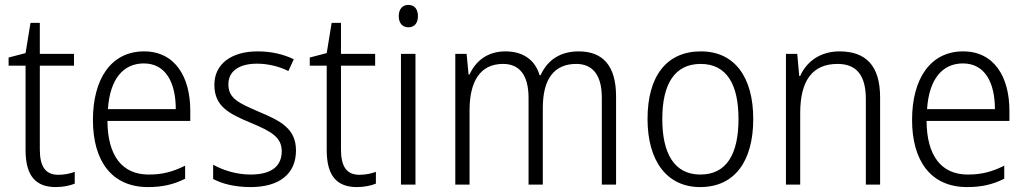

<svg xmlns="http://www.w3.org/2000/svg" viewBox="-20 -751 4177 781"><path d="M217 -40C164 -40 142 -75 142 -143V-484H281V-532H142V-658H104L84 -535L15 -517V-484H84V-140C84 -35 126 10 207 10C237 10 264 4 284 -4V-52C266 -45 242 -40 217 -40Z M566 -542C432 -542 358 -430 358 -263C358 -97 434 10 582 10C642 10 687 -1 733 -24V-77C682 -52 641 -41 585 -41C477 -41 418 -117 417 -259H754V-301C754 -438 692 -542 566 -542ZM565 -493C655 -493 695 -414 695 -307H419C427 -429 481 -493 565 -493Z M1184 -139C1184 -229 1119 -260 1034 -296C951 -332 909 -350 909 -408C909 -462 953 -492 1026 -492C1071 -492 1118 -480 1153 -462L1175 -510C1134 -530 1084 -542 1028 -542C920 -542 852 -490 852 -406C852 -317 913 -288 1001 -251C1085 -216 1126 -192 1126 -136C1126 -77 1087 -41 999 -41C943 -41 888 -58 847 -81V-23C882 -4 934 10 999 10C1117 10 1184 -44 1184 -139Z M1442 -40C1389 -40 1367 -75 1367 -143V-484H1506V-532H1367V-658H1329L1309 -535L1240 -517V-484H1309V-140C1309 -35 1351 10 1432 10C1462 10 1489 4 1509 -4V-52C1491 -45 1467 -40 1442 -40Z M1641 -731C1616 -731 1602 -713 1602 -685C1602 -657 1617 -640 1641 -640C1666 -640 1680 -657 1680 -685C1680 -713 1667 -731 1641 -731ZM1670 -532H1611V0H1670Z M2334 -542C2259 -542 2207 -507 2179 -445H2175C2157 -506 2109 -542 2036 -542C1961 -542 1914 -501 1890 -448H1886L1878 -532H1832V0H1890V-302C1890 -421 1934 -491 2026 -491C2090 -491 2130 -450 2130 -352V0H2188V-312C2188 -431 2235 -491 2324 -491C2388 -491 2428 -449 2428 -354V0H2486V-359C2486 -485 2431 -542 2334 -542Z M3044 -267C3044 -436 2969 -542 2831 -542C2692 -542 2614 -442 2614 -267C2614 -96 2693 10 2828 10C2969 10 3044 -96 3044 -267ZM2674 -267C2674 -410 2725 -491 2830 -491C2939 -491 2984 -403 2984 -267C2984 -125 2936 -41 2829 -41C2723 -41 2674 -126 2674 -267Z M3395 -542C3315 -542 3260 -499 3235 -442H3231L3223 -532H3177V0H3235V-291C3235 -425 3286 -491 3387 -491C3463 -491 3502 -446 3502 -348V0H3560V-355C3560 -484 3502 -542 3395 -542Z M3898 -542C3764 -542 3690 -430 3690 -263C3690 -97 3766 10 3914 10C3974 10 4019 -1 4065 -24V-77C4014 -52 3973 -41 3917 -41C3809 -41 3750 -117 3749 -259H4086V-301C4086 -438 4024 -542 3898 -542ZM3897 -493C3987 -493 4027 -414 4027 -307H3751C3759 -429 3813 -493 3897 -493Z"/></svg>

Font: Noto Sans Bengali SemiCondensed Light
Style: Regular
Weight: 300
Width: 4
Designer: Joana Ranito - Universal Thirst; Jelle Bosma - Monotype Design Team
Foundry: Universal Thirst ehf.
Version: Version 3.000